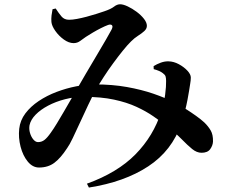

<svg xmlns="http://www.w3.org/2000/svg" viewBox="-20 -787 1040 877"><path d="M220 -744.8Q217.3 -731.8 215.4 -716.3Q213.6 -700.8 214.9 -686.3Q216.8 -668.4 232.6 -645.9Q248.4 -623.3 271.4 -606.6Q294.4 -590 316.4 -590Q333.2 -590 347 -600.5Q360.8 -610.9 372.3 -618.6Q386.8 -628.1 404.5 -638.5Q422.3 -649 440.7 -658.3Q459.1 -667.7 473.7 -673Q486.1 -677.2 491.5 -671.6Q496.9 -666.1 489.4 -651.4Q483.1 -639 464.3 -606.7Q445.6 -574.4 420.8 -532.7Q396.1 -491.1 371.3 -449Q346.4 -406.9 328.4 -374.9Q319.2 -359 304.3 -333.3Q289.4 -307.6 272.7 -278.7Q256 -249.8 240.1 -223.7Q224.2 -197.6 212.2 -181.1Q195.5 -157.2 182.8 -147.6Q170.2 -137.9 153.6 -137.9Q142.5 -137.9 132.3 -149.9Q122.2 -162 117 -179.8Q111.8 -197.7 114.9 -215.3Q120.3 -240.2 142.7 -263.2Q165.1 -286.1 199.7 -304.4Q234.4 -322.8 276.8 -333.7Q319.1 -344.6 364.1 -344.6Q442 -344.6 500.6 -332Q559.2 -319.5 603.3 -299.1Q647.4 -278.7 680.4 -255.8Q713.5 -232.9 739.7 -212.3Q781.4 -180.1 809.1 -151.8Q836.7 -123.5 857.8 -106.3Q878.9 -89.2 900.6 -89.2Q928.3 -89.2 940.2 -105.8Q952.2 -122.5 952.9 -141Q953.6 -171.7 942.4 -191.1Q931.1 -210.5 913 -227.9Q897.8 -241.9 875.5 -257.8Q853.2 -273.8 827.7 -289.9Q802.2 -306.1 776.5 -319Q734.7 -340.4 680.6 -359Q626.4 -377.6 559.9 -389.5Q493.4 -401.5 412.7 -401.5Q373 -401.5 327.5 -392.6Q282.1 -383.7 238.1 -367Q194.1 -350.3 156.9 -325.5Q119.7 -300.6 95.9 -269Q72.1 -237.3 67.8 -198.8Q63.4 -158 74 -116.9Q84.6 -75.9 106.9 -48.8Q129.1 -21.8 158.3 -21.8Q199.1 -21.8 227.8 -43Q256.5 -64.1 286.7 -110.4Q297.1 -124.5 312.3 -156.2Q327.5 -187.9 345.7 -227.7Q363.9 -267.4 382.7 -307.2Q401.5 -347 417.6 -376.3Q432.9 -403.3 453.7 -435.3Q474.4 -467.3 497.1 -498.2Q519.7 -529.1 541 -555.5Q562.4 -582 578.2 -597.4Q594 -613.3 610.8 -623.9Q627.5 -634.5 639.2 -645.1Q650.9 -655.8 650.9 -669.1Q650.9 -683.9 637.6 -701Q624.2 -718.1 604.1 -733.1Q584 -748 563.3 -757.8Q542.7 -767.5 528.6 -767.5Q514.7 -767.5 500.8 -756.6Q486.8 -745.7 456.7 -735.5Q440.3 -730 418.9 -723.1Q397.4 -716.3 374.9 -710.4Q352.4 -704.5 331.6 -700.6Q310.9 -696.7 295.6 -696.7Q273.6 -696.7 261 -711.7Q248.3 -726.7 234.4 -748.2ZM682.1 -471.2Q710.6 -463.6 723.9 -452.7Q733.9 -445.5 736.2 -438.1Q738.5 -430.8 738.7 -417.1Q739.3 -393.2 734.3 -354.2Q729.3 -315.3 716.3 -276.5Q680.9 -165.6 598.8 -82Q516.6 1.6 377.1 52L386.1 69.7Q548.2 44.4 657 -27.1Q765.8 -98.6 807.9 -222Q817.5 -250.8 824.7 -278.9Q831.9 -307.1 836.5 -331.6Q841.1 -356.2 843.6 -371.8Q845.6 -387.2 848.6 -403.4Q851.6 -419.7 851.6 -432.9Q851.6 -447.4 835.9 -464.3Q820.2 -481.1 796.9 -493.7Q773.7 -506.3 749.8 -506.8Q732.5 -507.4 714.4 -500.8Q696.3 -494.2 681.6 -484.9Z"/></svg>

Font: Early Summer Mincho VF
Style: Regular
Weight: 250
Designer: GuiWonder
Version: Version 1.002